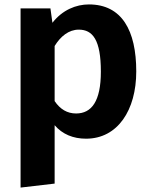

<svg xmlns="http://www.w3.org/2000/svg" viewBox="-20 -610 677 868"><path d="M382 -590C324 -590 262 -565 217 -507L208 -572H73V238L227 220V-44C262 -3 311 17 369 17C512 17 596 -112 596 -287C596 -472 531 -590 382 -590ZM324 -97C284 -97 252 -116 227 -153V-402C254 -446 291 -476 336 -476C399 -476 436 -430 436 -286C436 -152 394 -97 324 -97Z"/></svg>

Font: Glow Sans SC Normal
Style: Bold
Weight: 700
Designer: Ryoko NISHIZUKA (kana, bopomofo & ideographs); Paul D. Hunt (Latin, Greek & Cyrillic); Sandoll Communications, Soo-young
Version: Version 0.93